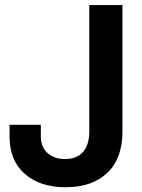

<svg xmlns="http://www.w3.org/2000/svg" viewBox="-20 -748 575 778"><path d="M245.1 10.7Q142.1 10.7 80.3 -43.5Q18.6 -97.7 18.6 -195.3V-242.2H145.5V-194.3Q145.5 -152.3 172.6 -127.9Q199.7 -103.5 243.7 -103.5Q291 -103.5 316.4 -132.3Q341.8 -161.1 341.8 -215.8V-727.5H476.1V-214.4Q476.1 -106 414.8 -47.6Q353.5 10.7 245.1 10.7Z"/></svg>

Font: Inter Display Semi Bold
Style: Regular
Weight: 600
Designer: Rasmus Andersson
Foundry: rsms
Version: Version 4.000;git-37864ae